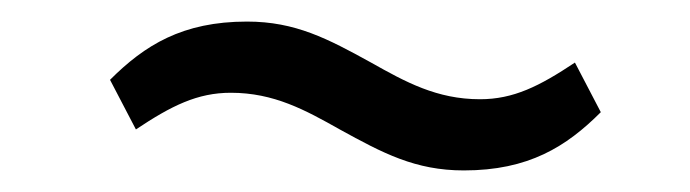

<svg xmlns="http://www.w3.org/2000/svg" viewBox="-20 -394 640 178"><path d="M410 -236C470 -236 505 -258 537 -290L513 -336C480 -314 456 -302 425 -302C385 -302 356 -318 324 -336C284 -358 254 -374 209 -374C149 -374 114 -352 82 -320L106 -274C139 -296 163 -308 194 -308C234 -308 263 -292 295 -274C335 -252 365 -236 410 -236Z"/></svg>

Font: LVC Sans
Style: Italic
Weight: 400
Italic angle: -11.31°
Designer: Mike Abbink, Paul van der Laan, Pieter van Rosmalen
Foundry: Bold Monday
Version: Version 3.0